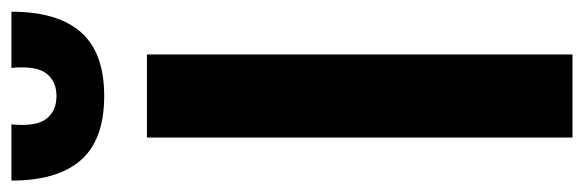

<svg xmlns="http://www.w3.org/2000/svg" viewBox="-357 -643 998 328"><g transform="rotate(-90 142.0 -479.0)"><path d="M71 0V-727H213V0ZM142 -800Q67.5 -800 32.5 -839.8Q-2.5 -879.5 -2.5 -958.5H93.5Q89.5 -916 103 -898.8Q116.5 -881.5 142 -881.5Q167 -881.5 180.5 -898.8Q194 -916 190 -958.5H286Q286 -879.5 251 -839.8Q216 -800 142 -800Z"/></g></svg>

Font: Spline Sans SemiBold
Style: Regular
Weight: 600
Designer: Eben Sorkin, Mirko Velimirovic
Foundry: Sorkin Type
Version: Version 1.000; ttfautohint (v1.8.3)